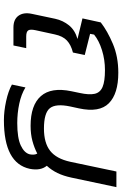

<svg xmlns="http://www.w3.org/2000/svg" viewBox="163 -754 640 1007"><g transform="rotate(90 483.5 -250.0)"><path d="M610 50Q563 50 510 38.5Q457 27 423 8L438 -63Q474 -41 523.5 -30.5Q573 -20 625 -20Q703 -20 742.5 -38.5Q782 -57 789 -86Q791 -97 790.5 -106.5Q790 -116 785 -125Q754 -109 718.5 -99.5Q683 -90 639 -90Q531 -90 483.5 -144Q436 -198 458 -304L467 -347Q478 -397 471.5 -426Q465 -455 435.5 -467.5Q406 -480 347 -480Q293 -480 243 -464.5Q193 -449 161 -423L157 -402L268 -374L255 -312Q215 -302 192 -280.5Q169 -259 160 -217L138 -116Q132 -88 139 -77.5Q146 -67 171 -67H232L218 0H124Q81 0 62 -26.5Q43 -53 52 -96L78 -219Q87 -260 112.5 -291.5Q138 -323 184 -336L76 -362L97 -458Q142 -493 209.5 -521.5Q277 -550 361 -550Q471 -550 521 -500.5Q571 -451 548 -344L538 -298Q522 -222 547 -191Q572 -160 654 -160Q729 -160 770.5 -192.5Q812 -225 828 -298L879 -540H961L911 -304Q902 -262 887 -231Q872 -200 849 -175Q876 -142 865 -86Q836 50 610 50Z"/></g></svg>

Font: Kanit Light
Style: Italic
Weight: 300
Italic angle: -12°
Designer: Katatrad Team
Foundry: CadsonDemak
Version: Version 2.000; ttfautohint (v1.8.3)